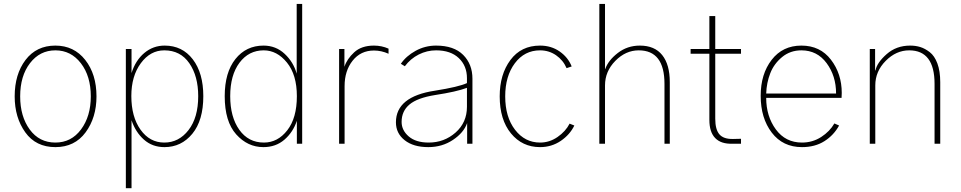

<svg xmlns="http://www.w3.org/2000/svg" viewBox="-20 -741 4956 990"><path d="M84 -244.1Q84 -140.6 133.3 -73.2Q182.6 -5.9 265.6 -5.9Q347.7 -5.9 397.9 -73.7Q448.2 -141.6 448.2 -244.1Q448.2 -348.6 397 -415Q345.7 -481.4 265.6 -481.4Q185.5 -481.4 134.8 -415.5Q84 -349.6 84 -244.1ZM55.7 -244.1Q55.7 -358.4 111.8 -432.1Q168 -505.9 265.6 -505.9Q361.3 -505.9 419.4 -432.1Q477.5 -358.4 477.5 -244.1Q477.5 -134.8 421.4 -58.6Q365.2 17.6 265.6 17.6Q165 17.6 110.4 -58.6Q55.7 -134.8 55.7 -244.1Z M657.2 -246.1Q657.2 -138.7 704.6 -72.3Q752 -5.9 827.1 -5.9Q902.3 -5.9 952.1 -70.3Q1002 -134.8 1002 -245.1Q1002 -348.6 956.1 -415Q910.2 -481.4 827.1 -481.4Q754.9 -481.4 706.1 -415Q657.2 -348.6 657.2 -246.1ZM628.9 229.5V-488.3H658.2V-364.3Q678.7 -429.7 724.1 -467.8Q769.5 -505.9 829.1 -505.9Q919.9 -505.9 974.1 -435.1Q1028.3 -364.3 1028.3 -245.1Q1028.3 -120.1 971.7 -51.3Q915 17.6 828.1 17.6Q765.6 17.6 722.2 -21Q678.7 -59.6 658.2 -121.1V229.5Z M1138.7 -245.1Q1138.7 -367.2 1193.8 -436.5Q1249 -505.9 1338.9 -505.9Q1402.3 -505.9 1447.8 -463.4Q1493.2 -420.9 1509.8 -361.3V-720.7H1538.1V0H1510.7V-118.2Q1491.2 -59.6 1446.8 -21Q1402.3 17.6 1337.9 17.6Q1256.8 17.6 1197.8 -48.3Q1138.7 -114.3 1138.7 -245.1ZM1167 -245.1Q1167 -137.7 1213.9 -71.8Q1260.7 -5.9 1340.8 -5.9Q1412.1 -5.9 1461.4 -69.3Q1510.7 -132.8 1510.7 -245.1Q1510.7 -355.5 1459.5 -418.5Q1408.2 -481.4 1339.8 -481.4Q1262.7 -481.4 1214.8 -417.5Q1167 -353.5 1167 -245.1Z M1728.5 0V-488.3H1755.9V-396.5Q1768.6 -436.5 1806.2 -471.2Q1843.8 -505.9 1908.2 -505.9Q1948.2 -505.9 1983.4 -490.2V-463.9Q1946.3 -480.5 1908.2 -480.5Q1839.8 -480.5 1798.3 -428.2Q1756.8 -376 1756.8 -296.9V0Z M2050.8 -112.3Q2050.8 -69.3 2087.4 -37.6Q2124 -5.9 2190.4 -5.9Q2270.5 -5.9 2329.1 -57.6Q2387.7 -109.4 2387.7 -190.4V-288.1Q2333 -267.6 2223.6 -251Q2131.8 -236.3 2091.3 -202.1Q2050.8 -168 2050.8 -112.3ZM2021.5 -110.4Q2021.5 -243.2 2222.7 -273.4Q2345.7 -293 2387.7 -312.5V-337.9Q2387.7 -401.4 2345.7 -441.4Q2303.7 -481.4 2228.5 -481.4Q2181.6 -481.4 2139.2 -460Q2096.7 -438.5 2067.4 -399.4L2046.9 -412.1Q2074.2 -452.1 2123 -479Q2171.9 -505.9 2228.5 -505.9Q2320.3 -505.9 2368.2 -458Q2416 -410.2 2416 -335V0H2388.7V-106.4Q2371.1 -56.6 2315.4 -19.5Q2259.8 17.6 2188.5 17.6Q2111.3 17.6 2066.4 -18.1Q2021.5 -53.7 2021.5 -110.4Z M2556.6 -244.1Q2556.6 -357.4 2611.8 -431.6Q2667 -505.9 2764.6 -505.9Q2822.3 -505.9 2865.7 -475.6Q2909.2 -445.3 2927.7 -398.4L2901.4 -389.6Q2883.8 -430.7 2847.2 -456.1Q2810.5 -481.4 2764.6 -481.4Q2684.6 -481.4 2634.8 -415Q2585 -348.6 2585 -244.1Q2585 -137.7 2635.7 -71.8Q2686.5 -5.9 2764.6 -5.9Q2813.5 -5.9 2855 -34.7Q2896.5 -63.5 2917 -103.5L2941.4 -93.8Q2918.9 -46.9 2871.6 -14.6Q2824.2 17.6 2764.6 17.6Q2672.9 17.6 2614.7 -53.2Q2556.6 -124 2556.6 -244.1Z M3070.3 0V-720.7H3099.6V-384.8H3100.6Q3116.2 -429.7 3165.5 -467.8Q3214.8 -505.9 3279.3 -505.9Q3355.5 -505.9 3394.5 -457Q3433.6 -408.2 3433.6 -317.4V0H3406.2V-308.6Q3406.2 -481.4 3273.4 -481.4Q3206.1 -481.4 3152.8 -427.2Q3099.6 -373 3099.6 -300.8V0Z M3541 -463.9V-488.3H3637.7V-658.2H3668V-488.3H3800.8V-463.9H3668V-128.9Q3668 -73.2 3689.5 -48.3Q3710.9 -23.4 3759.8 -24.4L3800.8 -25.4V0H3755.9Q3698.2 2 3668 -28.8Q3637.7 -59.6 3637.7 -123V-463.9Z M3902.3 -247.1Q3902.3 -359.4 3959 -432.6Q4015.6 -505.9 4112.3 -505.9Q4209 -505.9 4264.6 -433.1Q4320.3 -360.4 4320.3 -261.7Q4320.3 -257.8 4319.8 -249.5Q4319.3 -241.2 4319.3 -236.3H3930.7Q3930.7 -141.6 3980.5 -73.7Q4030.3 -5.9 4115.2 -5.9Q4169.9 -5.9 4214.4 -34.7Q4258.8 -63.5 4282.2 -104.5L4306.6 -93.8Q4279.3 -43.9 4231 -13.2Q4182.6 17.6 4115.2 17.6Q4016.6 17.6 3959.5 -57.1Q3902.3 -131.8 3902.3 -247.1ZM3930.7 -258.8H4291Q4291 -349.6 4242.2 -415.5Q4193.4 -481.4 4112.3 -481.4Q4054.7 -481.4 4012.7 -446.8Q3970.7 -412.1 3951.7 -363.3Q3932.6 -314.5 3930.7 -258.8Z M4464.8 0V-488.3H4492.2V-377.9H4494.1Q4502 -418 4551.8 -461.9Q4601.6 -505.9 4672.9 -505.9Q4701.2 -505.9 4725.1 -498.5Q4749 -491.2 4773.9 -472.2Q4798.8 -453.1 4813.5 -413.6Q4828.1 -374 4828.1 -317.4V0H4798.8V-308.6Q4798.8 -481.4 4668 -481.4Q4600.6 -481.4 4546.9 -427.2Q4493.2 -373 4493.2 -300.8V0Z"/></svg>

Font: Gothic A1 Thin
Style: Regular
Weight: 250
Designer: HanYang I&C Co.,Ltd.
Foundry: HanYang I&C Co.,Ltd.
Version: Version 2.50